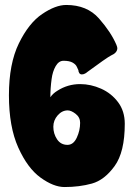

<svg xmlns="http://www.w3.org/2000/svg" viewBox="-20 -721 540 774"><path d="M483 -222Q483 -108 442 -51.5Q401 5 350.5 19Q300 33 240 33Q196 33 143.5 -5Q91 -43 53.5 -126.5Q16 -210 16 -337Q16 -464 56 -546Q96 -628 150 -664.5Q204 -701 247 -701Q331 -701 379 -646.5Q427 -592 449 -541Q453 -531 453 -527Q453 -508 427 -497Q411 -489 324 -425Q317 -421 310 -421Q303 -421 299.5 -426.5Q296 -432 296 -438Q294 -441 290 -451Q286 -461 273 -468.5Q260 -476 236 -476Q217 -476 204.5 -454.5Q192 -433 188 -402Q183 -365 183 -329Q193 -344 211 -355Q253 -382 303 -382Q346 -382 387.5 -363.5Q429 -345 456 -309Q483 -273 483 -222ZM303 -226Q303 -248 285 -262Q267 -276 253 -276Q230 -276 212.5 -256Q195 -236 195 -210Q195 -182 210 -159.5Q225 -137 252 -137Q276 -137 289.5 -166Q303 -195 303 -226Z"/></svg>

Font: Barrio
Style: Regular
Weight: 400
Designer: Pablo Cosgaya & Sergio Jimenez
Foundry: Pablo Cosgaya & Sergio Jimenez
Version: Version 1.005